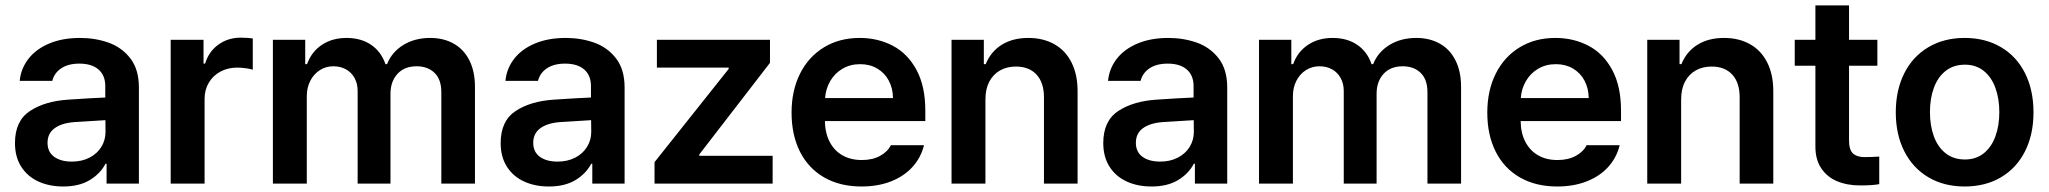

<svg xmlns="http://www.w3.org/2000/svg" viewBox="-20 -677 7556 708"><path d="M232.4 -309.6Q316.9 -315.4 368.2 -317.4V-359.4Q368.2 -398.9 343.3 -420.7Q318.4 -442.4 272.5 -442.4Q231.9 -442.4 206.1 -425.3Q180.2 -408.2 172.9 -378.9H52.7Q57.1 -424.3 85 -460.2Q112.8 -496.1 161.6 -516.6Q210.4 -537.1 275.4 -537.1Q331.1 -537.1 380.1 -519.8Q429.2 -502.4 460.7 -461.7Q492.2 -420.9 492.2 -354.5V0H373V-73.2H369.1Q349.6 -36.1 310.5 -12.7Q271.5 10.7 212.9 10.7Q161.6 10.7 121.3 -7.8Q81.1 -26.4 58.1 -62.5Q35.2 -98.6 35.2 -149.4Q35.2 -231.4 90.6 -267.8Q146 -304.2 232.4 -309.6ZM245.1 -81.1Q281.7 -81.1 310.1 -95.7Q338.4 -110.4 353.8 -135.5Q369.1 -160.6 369.1 -190.4L368.7 -233.9L252 -226.6Q206.1 -222.7 180.7 -203.6Q155.3 -184.6 155.3 -150.4Q155.3 -116.7 179.7 -98.9Q204.1 -81.1 245.1 -81.1Z M609.4 -530.3H730.5V-442.4H736.3Q750 -487.3 785.6 -512.7Q821.3 -538.1 867.2 -538.1Q894.5 -538.1 912.1 -535.2V-419.9Q903.8 -422.9 886.7 -425.3Q869.6 -427.7 854.5 -427.7Q820.3 -427.7 793 -413.1Q765.6 -398.4 750 -372.1Q734.4 -345.7 734.4 -312.5V0H609.4Z M986.3 -530.3H1105.5V-440.4H1112.3Q1128.4 -485.8 1166.7 -511.5Q1205.1 -537.1 1257.8 -537.1Q1311.5 -537.1 1348.6 -511.7Q1385.7 -486.3 1401.4 -440.4H1407.2Q1424.8 -484.9 1467 -511Q1509.3 -537.1 1566.4 -537.1Q1615.2 -537.1 1652.6 -516.4Q1689.9 -495.6 1710.7 -454.8Q1731.4 -414.1 1731.4 -356.4V0H1607.4V-336.9Q1607.4 -384.3 1582.3 -408.4Q1557.1 -432.6 1516.6 -432.6Q1471.2 -432.6 1445.6 -404.5Q1419.9 -376.5 1419.9 -331.1V0H1298.8V-341.8Q1298.8 -368.7 1287.4 -389.4Q1275.9 -410.2 1255.6 -421.4Q1235.4 -432.6 1209 -432.6Q1182.1 -432.6 1159.9 -418.7Q1137.7 -404.8 1124.5 -379.6Q1111.3 -354.5 1111.3 -322.3V0H986.3Z M2023.4 -309.6Q2107.9 -315.4 2159.2 -317.4V-359.4Q2159.2 -398.9 2134.3 -420.7Q2109.4 -442.4 2063.5 -442.4Q2022.9 -442.4 1997.1 -425.3Q1971.2 -408.2 1963.9 -378.9H1843.8Q1848.1 -424.3 1876 -460.2Q1903.8 -496.1 1952.6 -516.6Q2001.5 -537.1 2066.4 -537.1Q2122.1 -537.1 2171.1 -519.8Q2220.2 -502.4 2251.7 -461.7Q2283.2 -420.9 2283.2 -354.5V0H2164.1V-73.2H2160.2Q2140.6 -36.1 2101.6 -12.7Q2062.5 10.7 2003.9 10.7Q1952.6 10.7 1912.4 -7.8Q1872.1 -26.4 1849.1 -62.5Q1826.2 -98.6 1826.2 -149.4Q1826.2 -231.4 1881.6 -267.8Q1937 -304.2 2023.4 -309.6ZM2036.1 -81.1Q2072.8 -81.1 2101.1 -95.7Q2129.4 -110.4 2144.8 -135.5Q2160.2 -160.6 2160.2 -190.4L2159.7 -233.9L2043 -226.6Q1997.1 -222.7 1971.7 -203.6Q1946.3 -184.6 1946.3 -150.4Q1946.3 -116.7 1970.7 -98.9Q1995.1 -81.1 2036.1 -81.1Z M2393.6 -79.1 2667 -422.9V-427.7H2402.3V-530.3H2819.3V-445.3L2558.6 -107.4V-102.5H2829.1V0H2393.6Z M2898.9 -261.7Q2898.9 -343.3 2930.2 -405.5Q2961.4 -467.8 3018.3 -502.4Q3075.2 -537.1 3149.9 -537.1Q3217.3 -537.1 3272.2 -508.3Q3327.1 -479.5 3359.6 -419.2Q3392.1 -358.9 3392.1 -269.5V-230.5H3022Q3022.5 -186 3039.6 -153.6Q3056.6 -121.1 3086.9 -104Q3117.2 -86.9 3157.7 -86.9Q3197.3 -86.9 3225.1 -102.1Q3252.9 -117.2 3265.1 -141.6H3387.2Q3376 -95.7 3344.7 -61.3Q3313.5 -26.9 3265.4 -8.1Q3217.3 10.7 3156.7 10.7Q3077.6 10.7 3019.3 -22.7Q2960.9 -56.2 2929.9 -117.7Q2898.9 -179.2 2898.9 -261.7ZM3272.9 -315.4Q3272.5 -351.6 3257.3 -379.9Q3242.2 -408.2 3214.8 -424.3Q3187.5 -440.4 3151.9 -440.4Q3115.2 -440.4 3086.7 -423.6Q3058.1 -406.7 3041.5 -378.2Q3024.9 -349.6 3022.5 -315.4Z M3613.8 0H3488.8V-530.3H3607.9V-440.4H3614.7Q3633.3 -486.3 3673.6 -511.7Q3713.9 -537.1 3772 -537.1Q3827.1 -537.1 3868.4 -513.7Q3909.7 -490.2 3931.9 -445.3Q3954.1 -400.4 3953.6 -337.9V0H3829.6V-318.4Q3829.6 -372.1 3802.2 -401.9Q3774.9 -431.6 3726.1 -431.6Q3692.9 -431.6 3667.5 -417.2Q3642.1 -402.8 3627.9 -375.7Q3613.8 -348.6 3613.8 -310.5Z M4245.6 -309.6Q4330.1 -315.4 4381.3 -317.4V-359.4Q4381.3 -398.9 4356.4 -420.7Q4331.5 -442.4 4285.6 -442.4Q4245.1 -442.4 4219.2 -425.3Q4193.4 -408.2 4186 -378.9H4065.9Q4070.3 -424.3 4098.1 -460.2Q4126 -496.1 4174.8 -516.6Q4223.6 -537.1 4288.6 -537.1Q4344.2 -537.1 4393.3 -519.8Q4442.4 -502.4 4473.9 -461.7Q4505.4 -420.9 4505.4 -354.5V0H4386.2V-73.2H4382.3Q4362.8 -36.1 4323.7 -12.7Q4284.7 10.7 4226.1 10.7Q4174.8 10.7 4134.5 -7.8Q4094.2 -26.4 4071.3 -62.5Q4048.3 -98.6 4048.3 -149.4Q4048.3 -231.4 4103.8 -267.8Q4159.2 -304.2 4245.6 -309.6ZM4258.3 -81.1Q4294.9 -81.1 4323.2 -95.7Q4351.6 -110.4 4366.9 -135.5Q4382.3 -160.6 4382.3 -190.4L4381.8 -233.9L4265.1 -226.6Q4219.2 -222.7 4193.8 -203.6Q4168.5 -184.6 4168.5 -150.4Q4168.5 -116.7 4192.9 -98.9Q4217.3 -81.1 4258.3 -81.1Z M4622.6 -530.3H4741.7V-440.4H4748.5Q4764.6 -485.8 4803 -511.5Q4841.3 -537.1 4894 -537.1Q4947.8 -537.1 4984.9 -511.7Q5022 -486.3 5037.6 -440.4H5043.5Q5061 -484.9 5103.3 -511Q5145.5 -537.1 5202.6 -537.1Q5251.5 -537.1 5288.8 -516.4Q5326.2 -495.6 5346.9 -454.8Q5367.7 -414.1 5367.7 -356.4V0H5243.7V-336.9Q5243.7 -384.3 5218.5 -408.4Q5193.4 -432.6 5152.8 -432.6Q5107.4 -432.6 5081.8 -404.5Q5056.2 -376.5 5056.2 -331.1V0H4935.1V-341.8Q4935.1 -368.7 4923.6 -389.4Q4912.1 -410.2 4891.8 -421.4Q4871.6 -432.6 4845.2 -432.6Q4818.4 -432.6 4796.1 -418.7Q4773.9 -404.8 4760.7 -379.6Q4747.6 -354.5 4747.6 -322.3V0H4622.6Z M5464.4 -261.7Q5464.4 -343.3 5495.6 -405.5Q5526.9 -467.8 5583.7 -502.4Q5640.6 -537.1 5715.3 -537.1Q5782.7 -537.1 5837.6 -508.3Q5892.6 -479.5 5925 -419.2Q5957.5 -358.9 5957.5 -269.5V-230.5H5587.4Q5587.9 -186 5605 -153.6Q5622.1 -121.1 5652.3 -104Q5682.6 -86.9 5723.1 -86.9Q5762.7 -86.9 5790.5 -102.1Q5818.4 -117.2 5830.6 -141.6H5952.6Q5941.4 -95.7 5910.2 -61.3Q5878.9 -26.9 5830.8 -8.1Q5782.7 10.7 5722.2 10.7Q5643.1 10.7 5584.7 -22.7Q5526.4 -56.2 5495.4 -117.7Q5464.4 -179.2 5464.4 -261.7ZM5838.4 -315.4Q5837.9 -351.6 5822.8 -379.9Q5807.6 -408.2 5780.3 -424.3Q5752.9 -440.4 5717.3 -440.4Q5680.7 -440.4 5652.1 -423.6Q5623.5 -406.7 5606.9 -378.2Q5590.3 -349.6 5587.9 -315.4Z M6179.2 0H6054.2V-530.3H6173.3V-440.4H6180.2Q6198.7 -486.3 6239 -511.7Q6279.3 -537.1 6337.4 -537.1Q6392.6 -537.1 6433.8 -513.7Q6475.1 -490.2 6497.3 -445.3Q6519.5 -400.4 6519 -337.9V0H6395V-318.4Q6395 -372.1 6367.7 -401.9Q6340.3 -431.6 6291.5 -431.6Q6258.3 -431.6 6232.9 -417.2Q6207.5 -402.8 6193.4 -375.7Q6179.2 -348.6 6179.2 -310.5Z M6902.8 -434.6H6798.3V-159.2Q6798.3 -124 6813.2 -110.8Q6828.1 -97.7 6855 -97.7Q6878.4 -97.7 6909.7 -99.6V2Q6885.3 6.8 6839.4 6.8Q6791 6.8 6753.7 -9Q6716.3 -24.9 6695.1 -57.6Q6673.8 -90.3 6674.3 -138.7V-434.6H6598.1V-530.3H6674.3V-657.2H6798.3V-530.3H6902.8Z M6970.7 -262.7Q6970.7 -344.7 7002 -406.7Q7033.2 -468.8 7090.8 -502.9Q7148.4 -537.1 7224.6 -537.1Q7301.3 -537.1 7358.9 -502.9Q7416.5 -468.8 7447.5 -406.7Q7478.5 -344.7 7478.5 -262.7Q7478.5 -181.2 7447.3 -119.1Q7416 -57.1 7358.6 -23.2Q7301.3 10.7 7224.6 10.7Q7148.4 10.7 7090.8 -23.4Q7033.2 -57.6 7002 -119.4Q6970.7 -181.2 6970.7 -262.7ZM7352.5 -263.7Q7352.5 -313 7338.1 -352.8Q7323.7 -392.6 7295.2 -415.5Q7266.6 -438.5 7225.6 -438.5Q7183.6 -438.5 7154.5 -415.5Q7125.5 -392.6 7111.1 -353Q7096.7 -313.5 7096.7 -263.7Q7096.7 -213.9 7111.1 -174.3Q7125.5 -134.8 7154.5 -111.8Q7183.6 -88.9 7225.6 -88.9Q7266.6 -88.9 7295.2 -111.8Q7323.7 -134.8 7338.1 -174.3Q7352.5 -213.9 7352.5 -263.7Z"/></svg>

Font: Pretendard GOV SemiBold
Style: Regular
Weight: 600
Designer: Base glyphs from Inter by Rasmus Andersson; Hangeul glyphs from Noto Sans CJK(Source Han Sans) by Jang Soo-young and Kan
Foundry: Kil Hyung-jin
Version: Version 1.309